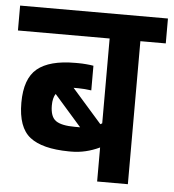

<svg xmlns="http://www.w3.org/2000/svg" viewBox="-59 -707 681 753"><g transform="rotate(5 281.0 -330.5)"><path d="M572 -661V-563H472V0H351V-134Q296 -108 240 -108H230Q125 -109 76.5 -147Q28 -185 28 -282Q28 -377 76 -416.5Q124 -456 225 -456H237Q252 -456 269 -454.5Q286 -453 297 -451V-354Q265 -358 245 -358H233H227L344 -225L351 -229V-563H-10V-661ZM254 -206H266L159 -328Q148 -311 148 -282Q148 -237 170.5 -221.5Q193 -206 245 -206Z"/></g></svg>

Font: Biryani
Style: Bold
Weight: 700
Designer: Dan Reynolds and Mathieu Reguer
Foundry: Dan Reynolds and Mathieu Reguer
Version: Version 1.004; ttfautohint (v1.1) -l 5 -r 5 -G 72 -x 0 -D la